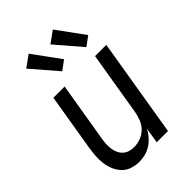

<svg xmlns="http://www.w3.org/2000/svg" viewBox="-227 -854 955 955"><g transform="rotate(-45 250.0 -377.0)"><path d="M172 8Q146 8 121.5 0Q97 -8 80 -25.5Q63 -43 53 -66Q43 -89 39.5 -114.5Q36 -140 38 -166.5Q40 -193 44 -219L94 -520H173L121 -208Q118 -191 117 -174Q116 -157 118 -140.5Q120 -124 126.5 -109Q133 -94 144.5 -83Q156 -72 171.5 -67Q187 -62 204 -62Q227 -62 250.5 -70.5Q274 -79 291.5 -96.5Q309 -114 318 -137Q327 -160 331 -183L387 -520H466L380 0H301L314 -82Q304 -62 289 -45Q274 -28 255 -15.5Q236 -3 214.5 2.5Q193 8 172 8ZM388 -582 271 -718 332 -762 437 -618ZM218 -582 101 -718 162 -762 267 -618Z"/></g></svg>

Font: Iosevka Term Curly Oblique
Style: Regular
Weight: 400
Italic angle: -9°
Designer: Belleve Invis
Foundry: Belleve Invis
Version: Version 32.3.0